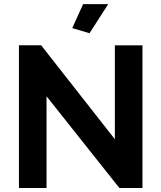

<svg xmlns="http://www.w3.org/2000/svg" viewBox="-20 -935 803 955"><path d="M211.5 -456.1V0H74.2V-710H184.5L551.3 -242.5V-709.5H688.6V0H573.7ZM425.2 -769.7 339.3 -795.2 393.6 -914.6H518.2Z"/></svg>

Font: Raleway Thin
Style: Regular
Weight: 100
Designer: Matt McInerney, Pablo Impallari, Rodrigo Fuenzalida
Foundry: Matt McInerney, Pablo Impallari, Rodrigo Fuenzalida
Version: Version 4.026